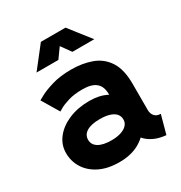

<svg xmlns="http://www.w3.org/2000/svg" viewBox="-172 -847 927 983"><g transform="rotate(-30 291.5 -355.5)"><path d="M251.5 12.2Q316.9 12.2 363.8 -12.3Q410.6 -36.9 435.8 -77.6Q460.9 -118.4 460.9 -167.2Q460.9 -216.1 438.7 -254.4Q416.5 -292.7 374.4 -314.8Q332.3 -336.9 272.9 -336.9Q204.6 -336.9 151.2 -314.2Q97.9 -291.5 67.3 -252.6Q36.6 -213.6 36.6 -164.8Q36.6 -116 61.8 -75.8Q86.9 -35.6 135 -11.7Q183.1 12.2 251.5 12.2ZM377.4 -167.2Q377.4 -147.7 364 -133.8Q350.6 -119.9 327 -112.4Q303.5 -105 272.9 -105Q221.7 -105 195.1 -121.5Q168.5 -137.9 168.5 -167.2Q168.5 -196.5 195.1 -213Q221.7 -229.5 272.9 -229.5Q307.1 -229.5 330.4 -222Q353.8 -214.6 365.6 -200.7Q377.4 -186.8 377.4 -167.2ZM509.3 -147.5V-301.8Q509.3 -387.2 477.8 -435.3Q446.3 -483.4 392.7 -502.9Q339.1 -522.5 272.9 -522.5Q207 -522.5 158.8 -507.9Q110.6 -493.4 84.4 -478.9Q58.1 -464.4 58.1 -464.4L118.2 -363.8Q118.2 -363.8 136.2 -374.3Q154.3 -384.8 188.7 -395.3Q223.1 -405.8 272.7 -405.8Q300.3 -405.8 320.1 -400.1Q339.8 -394.5 352.5 -383.3Q365.2 -372.1 371.3 -355.6Q377.4 -339.1 377.4 -316.9V-224.1L389.6 -214.1V-127.4L377.4 -115.7Q377.4 -95.7 387 -74.5Q396.5 -53.2 415.2 -34.7Q433.8 -16.1 462 -3.5Q490.2 9 527.8 12.2L557.6 -96.7Q533.4 -96.7 521.4 -111.1Q509.3 -125.5 509.3 -147.5ZM324.2 -597.7H453.4L355.5 -722.7H234.4ZM241.2 -597.7 331.1 -722.7H210L112.1 -597.7Z"/></g></svg>

Font: Giphurs
Style: Regular
Weight: 400
Version: Version 2.010